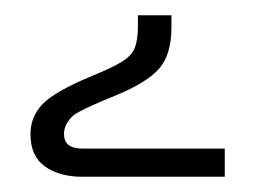

<svg xmlns="http://www.w3.org/2000/svg" viewBox="-20 -216 335 252"><path d="M88 16Q58 16 39 2.5Q20 -11 20 -40Q20 -63 36 -79.5Q52 -96 100 -116Q127 -127 140 -135Q153 -143 157 -153.5Q161 -164 161 -181V-196H205V-180Q205 -144 188.5 -125.5Q172 -107 130 -90Q88 -73 77 -65Q64 -54 64 -40Q64 -21 88 -21H275V16Z"/></svg>

Font: Noto Kufi Arabic Medium
Style: Regular
Weight: 500
Designer: Monotype Design Team, David Williams, Khaled Hosny
Foundry: Google LLC
Version: Version 2.109; ttfautohint (v1.8.4.7-5d5b)